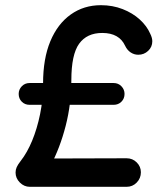

<svg xmlns="http://www.w3.org/2000/svg" viewBox="-20 -720 637 740"><path d="M95 0Q73 0 56.5 -16.5Q40 -33 40 -55Q40 -66 44.5 -76Q49 -86 60 -100Q85 -132 104 -178Q123 -224 134.5 -280Q146 -336 146 -398Q146 -494 174 -561Q202 -628 252.5 -664Q303 -700 369 -700Q414 -700 452.5 -685Q491 -670 518.5 -645Q546 -620 559 -590Q567 -574 567 -561Q567 -539 551 -524Q535 -509 513 -509Q497 -509 483.5 -518Q470 -527 462 -544Q451 -568 429 -580.5Q407 -593 374 -593Q315 -593 285 -551.5Q255 -510 255 -411Q255 -320 233 -234.5Q211 -149 174 -80L135 -109L468 -110Q491 -110 507 -94Q523 -78 523 -56Q523 -33 507 -16.5Q491 0 468 0ZM52 -358Q52 -375 64 -387.5Q76 -400 94 -400H418Q436 -400 448 -387.5Q460 -375 460 -358Q460 -340 448 -328Q436 -316 418 -316H94Q76 -316 64 -328Q52 -340 52 -358Z"/></svg>

Font: National Park SemiBold
Style: Regular
Weight: 600
Designer: Andrea Herstowski, Ben Hoepner
Version: Version 1.009